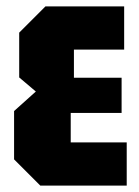

<svg xmlns="http://www.w3.org/2000/svg" viewBox="-20 -580 434 600"><path d="M106 0 24 -82V-233L92 -294L40 -338V-478L122 -560H368V-425H211V-337H360V-227H201V-135H376V0Z"/></svg>

Font: Tektur Condensed
Style: Bold
Weight: 700
Width: 3
Designer: Adam Jagosz
Foundry: Adam Jagosz
Version: Version 1.005;gftools[0.9.30]